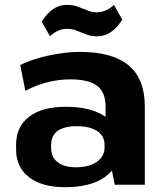

<svg xmlns="http://www.w3.org/2000/svg" viewBox="-20 -765 682 795"><path d="M417.1 -194.1V-324.7Q417.1 -383 382.1 -409.7Q347.1 -436.4 270.6 -436.4Q223.1 -436.4 175.6 -424.2Q128.1 -412 85 -389.1L63.7 -495.7Q95.4 -511.6 137.6 -523.9Q179.8 -536.1 225.3 -543.1Q270.8 -550.1 311.4 -550.1Q446 -550.1 512.8 -494Q579.6 -437.9 579.6 -324.7V0H455ZM248.8 10.1Q154 10.1 100.3 -31.2Q46.6 -72.5 46.6 -146.1V-165.7Q46.6 -240.3 100.5 -281.6Q154.5 -322.9 252.8 -322.9Q355.6 -322.9 414.5 -282.9Q473.4 -242.8 473.4 -169.2V-148.1Q473.4 -73.5 414 -31.7Q354.6 10.1 248.8 10.1ZM293.6 -72.4Q348.6 -72.4 380.8 -94.9Q413 -117.4 413 -155V-165.8Q413 -201.9 382.5 -222.2Q352.1 -242.5 297.1 -242.5Q247.1 -242.5 219.3 -223.4Q191.6 -204.3 191.6 -162.9V-153Q191.6 -114.5 218.6 -93.4Q245.6 -72.4 293.6 -72.4ZM152.5 -675.5Q174.1 -709.7 199.9 -727.3Q225.8 -744.9 257.5 -744.9Q282.1 -744.9 302.4 -737.4Q322.8 -729.9 342.1 -721.9Q361.4 -713.9 381.5 -713.9Q399.5 -713.9 417.1 -721.5Q434.7 -729 451.8 -744.5L486.1 -684Q465.6 -650.3 439.7 -632.5Q413.9 -614.6 381.1 -614.6Q357.1 -614.6 336.7 -622.6Q316.4 -630.6 297.6 -638.1Q278.8 -645.6 257.2 -645.6Q238.6 -645.6 221.3 -638Q203.9 -630.5 186.9 -615Z"/></svg>

Font: Pathway Extreme 8pt Thin
Style: Regular
Weight: 100
Version: Version 1.001;gftools[0.9.26]